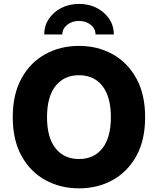

<svg xmlns="http://www.w3.org/2000/svg" viewBox="-20 -978 828 1007"><path d="M394 9.8Q296.4 9.8 217.5 -33.7Q138.7 -77.1 92.8 -160.4Q46.9 -243.7 46.9 -363.3Q46.9 -483.4 92.8 -566.9Q138.7 -650.4 217.5 -693.8Q296.4 -737.3 394 -737.3Q492.2 -737.3 570.6 -693.8Q648.9 -650.4 695.1 -566.9Q741.2 -483.4 741.2 -363.3Q741.2 -243.2 695.1 -159.9Q648.9 -76.7 570.6 -33.4Q492.2 9.8 394 9.8ZM394 -144Q473.1 -144 517.3 -200.4Q561.5 -256.8 561.5 -363.3Q561.5 -470.2 517.3 -526.9Q473.1 -583.5 394 -583.5Q315.9 -583.5 271.2 -526.9Q226.6 -470.2 226.6 -363.3Q226.6 -256.8 271.2 -200.4Q315.9 -144 394 -144ZM394.5 -957.5Q446.8 -957.5 488 -936Q529.3 -914.6 553.2 -878.4Q577.1 -842.3 577.1 -797.4H481Q481 -827.6 455.8 -847.9Q430.7 -868.2 394.5 -868.2Q357.9 -868.2 332.5 -847.9Q307.1 -827.6 307.1 -797.4H211.9Q211.9 -842.3 235.8 -878.4Q259.8 -914.6 301 -936Q342.3 -957.5 394.5 -957.5Z"/></svg>

Font: Inter Extra Bold
Style: Regular
Weight: 800
Designer: Rasmus Andersson
Foundry: rsms
Version: Version 4.000;git-3c8e0fc